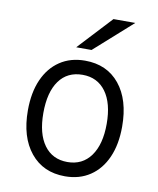

<svg xmlns="http://www.w3.org/2000/svg" viewBox="-84 -797 719 875"><g transform="rotate(10 276.0 -360.0)"><path d="M276 12Q175 12 116.5 -59.8Q58 -131.5 58 -255Q58 -337.5 84.5 -397.5Q111 -457.5 160 -490.2Q209 -523 276 -523Q377.5 -523 435.8 -451.5Q494 -380 494 -256Q494 -173.5 467.5 -113.5Q441 -53.5 392 -20.8Q343 12 276 12ZM276 -54Q345 -54 383.8 -107.5Q422.5 -161 422.5 -256Q422.5 -351.5 383.8 -404.5Q345 -457.5 276 -457.5Q206 -457.5 167.8 -404.8Q129.5 -352 129.5 -255Q129.5 -159.5 168 -106.8Q206.5 -54 276 -54ZM225 -576 370 -732H471L296 -576Z"/></g></svg>

Font: Overpass Light
Style: Regular
Weight: 300
Designer: Delve Withrington, Dave Bailey, Thomas Jockin
Foundry: Delve Fonts LLC
Version: Version 4.000; ttfautohint (v1.8.3)